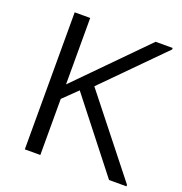

<svg xmlns="http://www.w3.org/2000/svg" viewBox="-128 -823 889 936"><g transform="rotate(20 316.5 -355.5)"><path d="M101.6 0V-710.9H182.1V-366.2L521.5 -710.9H609.9V-703.1L314.9 -404.8L628.9 -7.8V0H538.6L254.9 -361.8L182.1 -291V0Z"/></g></svg>

Font: Comme Light
Style: Regular
Weight: 300
Version: Version 1.000;gftools[0.9.27]